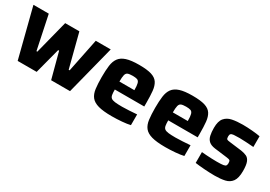

<svg xmlns="http://www.w3.org/2000/svg" viewBox="5 -1122 2437 1734"><g transform="rotate(30 1223.5 -255.0)"><path d="M148 0 18 -510H178L251 -161H260L349 -510H497L587 -161H597L668 -510H824L694 0H497L426 -267H416L346 0Z M1133 8Q1043 8 991.5 -6.5Q940 -21 915.5 -52Q891 -83 884.5 -133Q878 -183 878 -254Q878 -323 884.5 -373Q891 -423 914.5 -455Q938 -487 986 -502.5Q1034 -518 1117 -518Q1201 -518 1247 -503.5Q1293 -489 1313.5 -457Q1334 -425 1339 -375Q1344 -325 1344 -254V-215H1037Q1037 -181 1040.5 -160.5Q1044 -140 1056.5 -130Q1069 -120 1096 -116.5Q1123 -113 1171 -113Q1200 -113 1243 -115.5Q1286 -118 1324 -121V-9Q1291 -1 1237.5 3.5Q1184 8 1133 8ZM1037 -298H1193Q1193 -346 1186.5 -368.5Q1180 -391 1163.5 -397Q1147 -403 1116 -403Q1081 -403 1064.5 -396Q1048 -389 1042.5 -366.5Q1037 -344 1037 -298Z M1690 8Q1600 8 1548.5 -6.5Q1497 -21 1472.5 -52Q1448 -83 1441.5 -133Q1435 -183 1435 -254Q1435 -323 1441.5 -373Q1448 -423 1471.5 -455Q1495 -487 1543 -502.5Q1591 -518 1674 -518Q1758 -518 1804 -503.5Q1850 -489 1870.5 -457Q1891 -425 1896 -375Q1901 -325 1901 -254V-215H1594Q1594 -181 1597.5 -160.5Q1601 -140 1613.5 -130Q1626 -120 1653 -116.5Q1680 -113 1728 -113Q1757 -113 1800 -115.5Q1843 -118 1881 -121V-9Q1848 -1 1794.5 3.5Q1741 8 1690 8ZM1594 -298H1750Q1750 -346 1743.5 -368.5Q1737 -391 1720.5 -397Q1704 -403 1673 -403Q1638 -403 1621.5 -396Q1605 -389 1599.5 -366.5Q1594 -344 1594 -298Z M2207 8Q2158 8 2100.5 4Q2043 0 2001 -6V-119Q2022 -117 2050.5 -115Q2079 -113 2108 -112Q2137 -111 2160 -111Q2207 -111 2227.5 -114.5Q2248 -118 2253.5 -127Q2259 -136 2259 -152Q2259 -175 2250.5 -181Q2242 -187 2206 -191L2087 -206Q2044 -212 2022 -231.5Q2000 -251 1992.5 -284.5Q1985 -318 1985 -363Q1985 -433 2013 -466Q2041 -499 2089 -508.5Q2137 -518 2198 -518Q2246 -518 2297.5 -513.5Q2349 -509 2380 -503V-391Q2342 -394 2300.5 -396.5Q2259 -399 2233 -399Q2193 -399 2172 -397Q2151 -395 2143 -387Q2135 -379 2135 -361Q2135 -339 2142 -332.5Q2149 -326 2181 -323L2301 -308Q2335 -303 2359 -291.5Q2383 -280 2395.5 -249Q2408 -218 2408 -156Q2408 -82 2382.5 -47Q2357 -12 2311.5 -2Q2266 8 2207 8Z"/></g></svg>

Font: Saira
Style: Bold
Weight: 700
Designer: Hector Gatti with collaboration of the Omnibus-Type team
Foundry: Omnibus-Type
Version: Version 1.100; ttfautohint (v1.8.3)